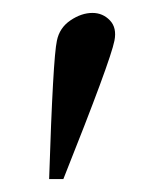

<svg xmlns="http://www.w3.org/2000/svg" viewBox="-20 -727 247 297"><path d="M157 -664Q151 -633 78 -450H56Q62 -637 68 -664Q72 -684 89 -695.5Q106 -707 123 -707Q139 -707 150 -695.5Q161 -684 157 -664Z"/></svg>

Font: GFS Artemisia
Style: Italic
Weight: 400
Italic angle: -12°
Designer: Takis Katsoulidis and George D. Matthiopoulos
Foundry: George Matthiopoulos and Takis Katsoulidis
Version: Version 1.0